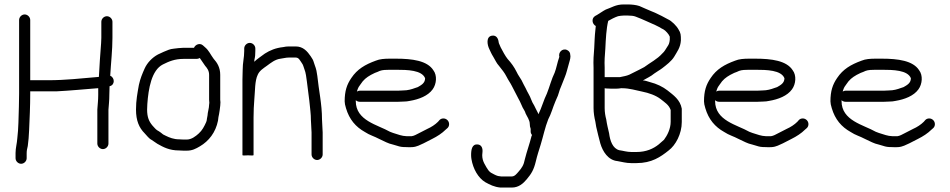

<svg xmlns="http://www.w3.org/2000/svg" viewBox="-20 -692 4276 864"><path d="M436 -594V-522C436 -514 435.7 -506 435 -498C431.3 -450.4 427.4 -395.9 425 -346C421.7 -345.3 418 -345 414 -345C344.8 -339.2 273.9 -331 198 -331H116V-602C116 -615.2 104.2 -627 91 -627C77.8 -627 66 -615.2 66 -602V-271C66 -250.3 65.7 -230.7 65 -212C63.4 -164.8 63.3 -113.4 58 -71C56.5 -46.8 50 -25.8 50 -4V20C50 33.2 61.8 45 75 45C88.2 45 100 33.2 100 20V-2C100 -13.9 101.9 -22.7 105 -35C108.2 -57.1 109.8 -80.3 111 -105.5C113.4 -158.1 116 -215.2 116 -271V-281H235C298.3 -284.2 358.2 -290.3 419 -295H422V-265C422 -239.1 419.4 -223.9 418 -199V-46C418 -32.8 429.8 -21 443 -21C456.2 -21 468 -32.8 468 -46V-198C469.6 -223.1 472 -237.7 472 -265C472 -278.3 472.3 -290.7 473 -302V-304C498.3 -309.1 497 -342.9 476 -351C479.2 -408.8 486 -466 486 -522V-594C486 -607.2 474.2 -619 461 -619C447.8 -619 436 -607.2 436 -594Z M853 -477H806C792.8 -477 773.2 -474.2 762 -473C743.7 -471.3 734.4 -466 717 -459L691 -447C665.5 -433.4 642.9 -410.2 631 -384C620.4 -360.1 611.6 -339.8 605 -310C598.6 -273.7 592 -240.7 592 -199C592 -149.2 605.8 -117.2 631 -92C641.5 -81.5 649.3 -68.8 663 -62C671 -57.2 680.4 -49.4 688 -45C715.5 -29.3 743 -15 785 -15C794.3 -14.3 801.3 -14 806 -14H820C845.2 -14 860.8 -22.5 879.5 -33.5C919.8 -57.1 950.5 -96.3 961 -149L963 -165C966.4 -178.7 972 -215.5 972 -232C971.3 -235.3 971 -239 971 -243V-355C971 -388.2 957.5 -409.6 941 -428C926.7 -447.1 920.8 -464.4 902 -480L893 -488C878.6 -500.3 858.7 -491.1 853 -477ZM921 -221C921 -205.2 914 -185.1 914 -173C913.3 -167 912.3 -161.7 911 -157C911 -153 910 -148.3 908 -143C899.2 -123.2 890.2 -105.5 874 -91C860.6 -78.9 841.9 -64 820 -64H806C801.3 -64 794.7 -64.3 786 -65C762.2 -65 742.4 -72.8 726 -81L714 -87L704 -95C698.7 -99 693 -102.7 687 -106C679 -111.4 673.1 -119.9 666 -127C650.7 -145.3 642 -164.3 642 -199C642 -207 642.3 -215.3 643 -224C647.9 -293.1 662 -376.5 713 -402C740 -415.5 766 -427 806 -427H865C869.7 -427 874.3 -428.3 879 -431C887.7 -418.9 894.1 -408.3 903 -396C912.2 -385.3 921 -374.1 921 -355V-243C921 -238.3 921.3 -233.7 922 -229C922 -226.3 921 -225.2 921 -221Z M1079 -474V-463C1079 -431.7 1072 -411.5 1072 -376C1071.3 -362 1071 -348 1071 -334V6C1071 8 1079.3 8.3 1096 7C1112.7 8.3 1121 8 1121 6V-163C1121 -187.8 1122.4 -223.8 1124.5 -245.5C1128.1 -282.6 1126.3 -328.7 1140 -356C1147.8 -374.1 1165.5 -384.7 1181 -396C1198.9 -409 1217.5 -424.8 1243 -428C1253.6 -429.1 1266.3 -433 1279 -433H1311C1324.8 -433 1329.5 -420.4 1337 -410C1345.6 -398.6 1344.5 -393.7 1350 -380C1356 -366 1358.9 -341.7 1361 -325C1365.3 -286.7 1371.5 -248.4 1375 -210L1377 -190C1378.3 -177.5 1379 -166.1 1379 -153C1379.7 -147 1380 -141 1380 -135C1380 -122.2 1382 -108.3 1382 -96V3C1382 16.2 1393.8 28 1407 28C1420.2 28 1432 16.2 1432 3V-96C1432 -107.6 1430 -123.2 1430 -135C1430 -141.7 1429.7 -148.3 1429 -155C1429 -224 1414.4 -285.9 1408 -350L1404 -374C1402 -382.7 1399.7 -390.3 1397 -397L1392 -412C1390 -420 1385.3 -429 1378 -439C1363.5 -460 1344.7 -483 1311 -483H1279C1271 -483 1262.7 -482 1254 -480C1220.4 -476.3 1195.2 -465.7 1172 -451C1157.6 -439.8 1136.8 -426.8 1124 -414C1124.7 -418.7 1125 -422 1125 -424C1128.1 -436.3 1129 -447.1 1129 -463V-474C1129 -487.2 1117.2 -499 1104 -499C1090.8 -499 1079 -487.2 1079 -474Z M1586 -280 1590 -292C1591.3 -296.7 1595.3 -303.3 1602 -312C1615.4 -332.9 1628.7 -343.4 1649 -355L1667 -364C1675 -366.7 1682.3 -369.7 1689 -373C1701 -377.5 1717.5 -378 1734 -378H1762C1813.2 -378 1878.3 -376.7 1893 -340C1893 -316.8 1873.5 -308.1 1860 -300L1848 -296C1832.4 -290.2 1814.9 -285 1794 -285C1786.7 -284.3 1779.3 -284 1772 -284H1599C1595 -284 1590.7 -282.7 1586 -280ZM1975.5 -159C1968.5 -159 1962.7 -156.7 1958 -152L1951 -144C1938.1 -131.1 1920.8 -119.9 1903 -112L1864 -92C1853.5 -86.8 1844.4 -80.8 1832 -79H1811C1796.1 -80.2 1791.5 -80.7 1780 -84L1764 -89C1755 -91.3 1742.7 -95.9 1735 -99C1679.8 -130.6 1581 -148.7 1581 -237V-241C1586.3 -236.3 1592.3 -234 1599 -234H1772C1780 -234 1788.3 -234.3 1797 -235C1806.3 -235 1815.3 -236 1824 -238C1865.5 -244.9 1906 -260.6 1927 -290C1944.5 -313.8 1947.9 -352.9 1930 -376C1902.7 -419 1835 -428 1762 -428H1734C1710.5 -428 1688.3 -426.4 1671 -419C1623 -401.5 1587.5 -380.8 1561 -341C1541 -311.7 1531 -282.9 1531 -236C1531 -228 1533 -217.7 1537 -205C1551.8 -154.7 1580.5 -121.1 1622 -98C1643.2 -83.8 1663.3 -79.2 1688 -66C1713 -54.9 1723.6 -46.9 1750 -41L1767 -36C1780.7 -31.4 1789.5 -30 1808 -30C1818 -29.3 1827.3 -29.3 1836 -30C1855.8 -31.2 1871.3 -40.5 1886 -47L1925 -67C1947.4 -78.2 1969.1 -92.1 1986 -109L1994 -116C1998.7 -120.7 2001 -126.5 2001 -133.5C2001 -147.4 1989.4 -159 1975.5 -159Z M2100 6C2100 12 2100.5 18 2101.5 24C2108.7 67.4 2131.5 108.5 2164 128C2184.5 139.2 2203.9 149.4 2232 152H2283C2314.4 152 2334.4 133.7 2350.5 114.5C2371.2 89.9 2382.2 71.9 2391 35C2397.8 6 2404.6 -13.6 2413 -41C2424.2 -77.4 2432.9 -119.8 2447 -155C2460 -178.4 2467.9 -209.2 2479 -235L2485 -249C2493.4 -264.1 2496.7 -286.5 2505 -303C2511.2 -317 2516 -332 2522 -346C2529 -362.3 2533.5 -383.7 2539 -402C2541.9 -414.8 2547 -425.5 2547 -439L2546 -446C2546 -452.7 2543.3 -458.3 2538 -463C2520.9 -478 2496 -465 2496 -443L2497 -437C2497 -435.7 2496.7 -434.3 2496 -433C2488.3 -412.4 2483.8 -384.5 2476 -365C2461.8 -336.6 2453.5 -302.3 2441 -271C2427 -242.9 2417.2 -206.4 2403 -178C2401.7 -182 2399.7 -186.3 2397 -191C2391.6 -200 2389.6 -206.9 2384 -217L2376 -231C2374 -235 2372 -239.7 2370 -245C2364.8 -260.7 2352.6 -278.3 2346 -294C2338.6 -308.8 2333.3 -316.8 2327 -331C2320.1 -343.3 2311.6 -353.4 2305 -368C2293.2 -391.7 2280.9 -408.2 2264 -427C2254.9 -438 2240.3 -464.4 2233 -479L2227 -493C2225.7 -495 2224.7 -498 2224 -502C2222.1 -519.4 2213.3 -534.4 2194 -531.5C2166.4 -527.4 2172.1 -490.8 2182 -471C2188.9 -457.1 2189.5 -452.9 2200 -436C2211.4 -417.1 2213.2 -409.4 2226 -395C2238.9 -378.5 2250.2 -365.6 2260 -346C2268 -330.1 2276 -320 2283 -306C2292.6 -286.8 2303.1 -266.2 2314 -246C2321.5 -233.5 2326.3 -219.4 2332 -208C2336.1 -199.9 2343.3 -190.6 2345 -182C2350.6 -169 2364 -152.2 2364 -134C2364 -126.7 2365.3 -119.3 2368 -112V-100C2368 -94.7 2370 -89.3 2374 -84L2372 -80C2362.6 -42.4 2351.5 -13.8 2342 24C2337 50.9 2328.1 64 2313 81C2305.1 89.9 2296.4 102 2283 102H2235L2221 100C2208.6 96.5 2199.9 90.5 2189 85C2180.3 79.2 2173.8 69.4 2169 61L2159 43C2153.5 32.1 2150 20.7 2150 6C2150 2.7 2150.3 -1.3 2151 -6C2153.2 -23.9 2147.4 -40.3 2130 -42C2103.9 -44.6 2100 -18.6 2100 6Z M2661 -575 2659 -555C2656.2 -531.3 2655.3 -502.3 2654 -476L2651 -433C2650.3 -418.3 2650.3 -402.7 2651 -386V-205C2651 -184.3 2654.8 -161.9 2659 -145L2663 -121C2669.4 -95.3 2674.5 -70.4 2681.5 -46.5C2692 -10.8 2716.3 29.1 2759 33C2778.3 36.2 2797.1 42 2820 42H2844C2912.8 42 2952.5 14.2 2989 -15C3020.2 -38.4 3048 -89.4 3048 -143V-203C3040.6 -243.6 3010.7 -263.6 2984 -285C2962.5 -301.6 2935.6 -314.8 2905 -322.5C2893.3 -325.4 2884.3 -330 2873 -330C2890.4 -340.4 2909.7 -348.5 2924 -361C2935.4 -369.6 2948.8 -376.3 2960 -385C2978.2 -399.1 3002 -416.9 3014 -437C3026.5 -458.9 3042 -477.6 3044 -510C3044 -534.7 3043.8 -543.2 3033 -560C3024.8 -575.3 3001.9 -598.4 2986 -605C2971.5 -613.3 2944 -627.5 2927 -635L2910 -642C2891.4 -649 2875.2 -657.7 2857 -665C2843 -669.7 2823.1 -672 2806 -672H2786C2750.6 -672 2732.8 -657.9 2706 -649C2693.2 -642.6 2679.1 -631.9 2667 -625L2658 -620C2640 -608.8 2644.7 -583.2 2661 -575ZM2701 -295C2703 -294.3 2705 -294 2707 -294C2715 -293.3 2722.7 -293 2730 -293H2752C2759.3 -293 2767 -293.7 2775 -295H2779C2812.7 -295 2840.1 -285.8 2869 -280C2900.1 -273.8 2931.5 -262.7 2953 -246C2970.5 -231.7 2990.2 -220.4 2998 -197V-144C2998 -112.3 2982.6 -82.4 2968 -63C2959.9 -54.9 2952.1 -50.1 2944 -42C2920 -22.8 2888 -8 2844 -8H2822C2800.4 -8 2784 -13.9 2767 -16C2736.9 -23.5 2725.1 -59.1 2721 -92C2716.2 -113.6 2711.4 -130.9 2708 -155C2704.2 -168.8 2701 -187.2 2701 -205ZM2770 -345H2701V-387C2700.3 -402.3 2700.3 -416.7 2701 -430L2704 -473C2706.1 -516.7 2708.4 -563.5 2717 -598C2728.4 -604.8 2747.2 -614.4 2761 -619L2773 -621C2776.3 -621.7 2780.7 -622 2786 -622H2806C2818.2 -622 2832.1 -620.8 2841 -617C2872.6 -605.1 2899.1 -591.8 2929 -579L2949 -569C2953.7 -565.7 2959 -562.7 2965 -560C2974.7 -555.2 2990.6 -537.1 2994 -527V-513C2992.5 -498.2 2989.7 -491.4 2983 -482C2974 -469.1 2972 -461.5 2960 -451C2937.4 -425.6 2906.5 -410.6 2879 -390C2865.5 -382.5 2850.3 -375.2 2836 -368L2812 -356C2798.5 -350 2786.1 -348.7 2770 -345Z M3203 -280 3207 -292C3208.3 -296.7 3212.3 -303.3 3219 -312C3232.4 -332.9 3245.7 -343.4 3266 -355L3284 -364C3292 -366.7 3299.3 -369.7 3306 -373C3318 -377.5 3334.5 -378 3351 -378H3379C3430.2 -378 3495.3 -376.7 3510 -340C3510 -316.8 3490.5 -308.1 3477 -300L3465 -296C3449.4 -290.2 3431.9 -285 3411 -285C3403.7 -284.3 3396.3 -284 3389 -284H3216C3212 -284 3207.7 -282.7 3203 -280ZM3592.5 -159C3585.5 -159 3579.7 -156.7 3575 -152L3568 -144C3555.1 -131.1 3537.8 -119.9 3520 -112L3481 -92C3470.5 -86.8 3461.4 -80.8 3449 -79H3428C3413.1 -80.2 3408.5 -80.7 3397 -84L3381 -89C3372 -91.3 3359.7 -95.9 3352 -99C3296.8 -130.6 3198 -148.7 3198 -237V-241C3203.3 -236.3 3209.3 -234 3216 -234H3389C3397 -234 3405.3 -234.3 3414 -235C3423.3 -235 3432.3 -236 3441 -238C3482.5 -244.9 3523 -260.6 3544 -290C3561.5 -313.8 3564.9 -352.9 3547 -376C3519.7 -419 3452 -428 3379 -428H3351C3327.5 -428 3305.3 -426.4 3288 -419C3240 -401.5 3204.5 -380.8 3178 -341C3158 -311.7 3148 -282.9 3148 -236C3148 -228 3150 -217.7 3154 -205C3168.8 -154.7 3197.5 -121.1 3239 -98C3260.2 -83.8 3280.3 -79.2 3305 -66C3330 -54.9 3340.6 -46.9 3367 -41L3384 -36C3397.7 -31.4 3406.5 -30 3425 -30C3435 -29.3 3444.3 -29.3 3453 -30C3472.8 -31.2 3488.3 -40.5 3503 -47L3542 -67C3564.4 -78.2 3586.1 -92.1 3603 -109L3611 -116C3615.7 -120.7 3618 -126.5 3618 -133.5C3618 -147.4 3606.4 -159 3592.5 -159Z M3772 -280 3776 -292C3777.3 -296.7 3781.3 -303.3 3788 -312C3801.4 -332.9 3814.7 -343.4 3835 -355L3853 -364C3861 -366.7 3868.3 -369.7 3875 -373C3887 -377.5 3903.5 -378 3920 -378H3948C3999.2 -378 4064.3 -376.7 4079 -340C4079 -316.8 4059.5 -308.1 4046 -300L4034 -296C4018.4 -290.2 4000.9 -285 3980 -285C3972.7 -284.3 3965.3 -284 3958 -284H3785C3781 -284 3776.7 -282.7 3772 -280ZM4161.5 -159C4154.5 -159 4148.7 -156.7 4144 -152L4137 -144C4124.1 -131.1 4106.8 -119.9 4089 -112L4050 -92C4039.5 -86.8 4030.4 -80.8 4018 -79H3997C3982.1 -80.2 3977.5 -80.7 3966 -84L3950 -89C3941 -91.3 3928.7 -95.9 3921 -99C3865.8 -130.6 3767 -148.7 3767 -237V-241C3772.3 -236.3 3778.3 -234 3785 -234H3958C3966 -234 3974.3 -234.3 3983 -235C3992.3 -235 4001.3 -236 4010 -238C4051.5 -244.9 4092 -260.6 4113 -290C4130.5 -313.8 4133.9 -352.9 4116 -376C4088.7 -419 4021 -428 3948 -428H3920C3896.5 -428 3874.3 -426.4 3857 -419C3809 -401.5 3773.5 -380.8 3747 -341C3727 -311.7 3717 -282.9 3717 -236C3717 -228 3719 -217.7 3723 -205C3737.8 -154.7 3766.5 -121.1 3808 -98C3829.2 -83.8 3849.3 -79.2 3874 -66C3899 -54.9 3909.6 -46.9 3936 -41L3953 -36C3966.7 -31.4 3975.5 -30 3994 -30C4004 -29.3 4013.3 -29.3 4022 -30C4041.8 -31.2 4057.3 -40.5 4072 -47L4111 -67C4133.4 -78.2 4155.1 -92.1 4172 -109L4180 -116C4184.7 -120.7 4187 -126.5 4187 -133.5C4187 -147.4 4175.4 -159 4161.5 -159Z"/></svg>

Font: HoneyBee
Style: Book
Weight: 300
Foundry: Cannot Into Space Fonts
Version: Version 0.89